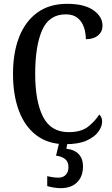

<svg xmlns="http://www.w3.org/2000/svg" viewBox="-20 -744 588 1004"><path d="M322 10Q232 10 171 -36Q110 -82 79 -164.5Q48 -247 48 -358Q48 -468 80 -550Q112 -632 175 -678Q238 -724 331 -724Q421 -724 468.5 -690.5Q516 -657 516 -610Q516 -578 492.5 -558.5Q469 -539 429 -539Q429 -571 419 -601Q409 -631 386 -650Q363 -669 324 -669Q237 -669 200.5 -586.5Q164 -504 164 -358Q164 -214 205 -133.5Q246 -53 339 -53Q404 -53 440 -81Q476 -109 499 -145Q514 -133 514 -107Q514 -83 494.5 -55.5Q475 -28 433 -9Q391 10 322 10ZM297 240Q283 240 263 237Q243 234 227 229V177Q260 185 286 185Q310 185 324 170Q338 155 338 130Q338 101 319.5 87Q301 73 273 70L292 -9H335L327 34Q369 38 391.5 62Q414 86 414 126Q414 179 383 209.5Q352 240 297 240Z"/></svg>

Font: Noto Serif Tamil Condensed Medium
Style: Regular
Weight: 500
Width: 3
Designer: Indian Type Foundry, Tom Grace, and the Monotype Design Team
Foundry: Monotype Imaging Inc.
Version: Version 2.004; ttfautohint (v1.8.4.7-5d5b)